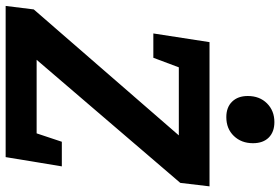

<svg xmlns="http://www.w3.org/2000/svg" viewBox="-176 -796 968 663"><g transform="rotate(90 307.5 -464.0)"><path d="M-4 0 8 -97 443 -598H208L175 -510H91L121 -704H619L607 -603L182 -107H436L465 -194H550L518 0ZM380 -762Q346 -762 326.5 -782Q307 -802 307 -836Q307 -877 332.5 -902.5Q358 -928 397 -928Q431 -928 450.5 -908.5Q470 -889 470 -854Q470 -814 445 -788Q420 -762 380 -762Z"/></g></svg>

Font: Bitter
Style: Bold Italic
Weight: 700
Italic angle: -9°
Designer: Sol Matas, and Bitter project Authors
Foundry: Sol Matas
Version: Version 2.001